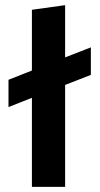

<svg xmlns="http://www.w3.org/2000/svg" viewBox="-20 -726 387 746"><path d="M104 -688 233 -706V-503L333 -542V-435L233 -396V0H104V-346L13 -310V-416L104 -452Z"/></svg>

Font: Roundo SemiBold
Style: Regular
Weight: 600
Designer: Namrata Goyal (Gurmukhi), Shiva Nallaperumal (Latin)
Foundry: Indian Type Foundry
Version: Version 1.000;PS 1.0;hotconv 1.0.88;makeotf.lib2.5.647800